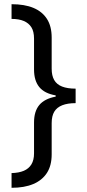

<svg xmlns="http://www.w3.org/2000/svg" viewBox="-20 -735 413 914"><path d="M35 89Q70 88 93.5 78Q117 68 129.5 47.5Q142 27 142 -5V-152Q142 -205 167 -235Q192 -265 245 -275V-281Q192 -290 167 -320.5Q142 -351 142 -404V-551Q142 -585 129.5 -605Q117 -625 93.5 -635Q70 -645 35 -645V-715Q97 -715 139 -697.5Q181 -680 203.5 -645Q226 -610 226 -556V-408Q226 -375 238 -354Q250 -333 275.5 -323Q301 -313 340 -313V-244Q302 -244 276.5 -234Q251 -224 238.5 -203.5Q226 -183 226 -149V0Q226 53 203.5 88Q181 123 138.5 141Q96 159 35 159Z"/></svg>

Font: Noto Sans Khmer SemiCondensed
Style: Regular
Weight: 400
Width: 4
Designer: Danh Hong and the Monotype Design Team
Foundry: Monotype Imaging Inc.
Version: Version 2.004